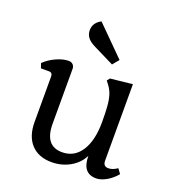

<svg xmlns="http://www.w3.org/2000/svg" viewBox="-139 -870 910 995"><g transform="rotate(20 316.0 -373.0)"><path d="M256 14Q184 14 143.5 -29.5Q103 -73 103 -152V-402Q103 -424 83 -424H39L30 -450Q56 -476 93.5 -493Q131 -510 162 -510Q176 -510 185 -501Q194 -492 194 -478V-175Q194 -53 290 -53Q357 -53 394.5 -111Q432 -169 432 -271Q432 -320 429.5 -355Q427 -390 419 -416.5Q411 -443 393 -466L381 -482L393 -497L515 -510V-88Q515 -57 544 -57Q567 -57 593 -75L612 -49Q589 -21 558.5 -3.5Q528 14 502 14Q425 14 425 -82Q403 -38 357.5 -12Q312 14 256 14ZM378 -569 265 -625Q234 -640 221.5 -657.5Q209 -675 209 -697Q209 -719 220.5 -735Q232 -751 251 -760L407 -604Z"/></g></svg>

Font: Gabriela
Style: Regular
Weight: 400
Designer: Eduardo Rodriguez Tunni
Foundry: Eduardo Rodriguez Tunni
Version: Version 2.001;gftools[0.9.26]